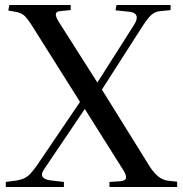

<svg xmlns="http://www.w3.org/2000/svg" viewBox="-20 -743 728 763"><path d="M3 0V-20L41 -25Q62 -28 76 -34.5Q90 -41 101 -53Q112 -65 125 -83L298 -338L104 -646Q89 -669 77 -680.5Q65 -692 42 -696L13 -701L17 -723H261V-703L221 -699Q204 -698 202 -688Q200 -678 215 -654L367 -415L512 -643Q527 -666 522.5 -679.5Q518 -693 497 -696L439 -702L443 -723H658V-703L620 -699Q604 -698 592.5 -691.5Q581 -685 571 -673Q561 -661 549 -643L385 -387L577 -78Q594 -53 610.5 -40.5Q627 -28 646 -25L684 -21V0H415V-20L460 -23Q480 -25 481 -37Q482 -49 468 -70L317 -310L155 -70Q142 -51 149.5 -40Q157 -29 182 -26L234 -20V0Z"/></svg>

Font: Literata 60pt
Style: Regular
Weight: 400
Designer: Latin by Veronika Burian and Jose Scaglione. Greek by Irene Vlachou. Cyrillic by Vera Evstafieva.
Foundry: TypeTogether
Version: Version 3.002